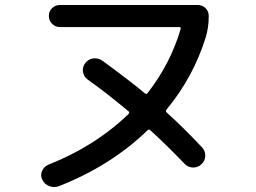

<svg xmlns="http://www.w3.org/2000/svg" viewBox="-20 -740 1040 781"><path d="M218.8 17.6Q200.2 24.4 180.7 17.1Q161.1 9.8 152.3 -8.8Q143.6 -25.4 150.4 -43Q157.2 -60.5 174.8 -69.3Q366.2 -144.5 502.9 -276.4Q508.8 -282.2 502.9 -287.1Q409.2 -365.2 335.9 -417Q320.3 -428.7 317.4 -448.2Q314.5 -467.8 327.1 -483.9Q339.8 -500 359.4 -502.4Q378.9 -504.9 396.5 -493.2Q509.8 -410.2 569.3 -360.4Q576.2 -355.5 580.1 -361.3Q673.8 -481.4 714.8 -622.1Q716.8 -629.9 709 -629.9H223.6Q205.1 -629.9 191.9 -643.1Q178.7 -656.2 178.7 -675.3Q178.7 -694.3 191.9 -707Q205.1 -719.7 223.6 -719.7H784.2Q802.7 -719.7 815.9 -707Q829.1 -694.3 829.1 -674.8Q829.1 -627 816.4 -586.9Q766.6 -426.8 657.2 -293.9Q652.3 -288.1 658.2 -282.2Q724.6 -222.7 801.8 -140.6Q815.4 -126 814.9 -106Q814.5 -85.9 799.3 -71.8Q784.2 -57.6 763.7 -58.6Q743.2 -59.6 729.5 -75.2Q656.2 -151.4 591.8 -210Q585.9 -215.8 580.1 -210Q430.7 -65.4 218.8 17.6Z"/></svg>

Font: Rounded Mgen+ 2m medium
Style: Regular
Weight: 500
Designer: [Source Han Sans]
Ryoko NISHIZUKA  (kana & ideographs); Paul D. Hunt (Latin, Greek & Cyrillic); Wenlong ZHANG  (bopomofo
Version: Version 1.059.20150602